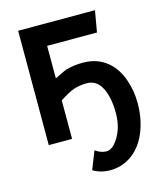

<svg xmlns="http://www.w3.org/2000/svg" viewBox="-130 -771 927 1096"><g transform="rotate(-15 333.5 -223.5)"><path d="M219.7 -227.5V0H82V-675.8H536.1L514.2 -549.8H219.7V-357.4Q267.6 -382.8 293.9 -391.6Q335.9 -404.3 391.6 -404.3Q478 -404.3 537.1 -353.5Q587.4 -310.5 611.8 -237.8Q634.3 -172.9 634.3 -99.6Q634.3 -28.3 615.5 33.7Q596.7 95.7 563.5 139.2Q530.3 182.6 484.1 206.1Q438 229.5 386.7 229.5Q329.1 229.5 284.2 202.6L326.2 96.2Q359.9 119.6 391.6 119.6Q427.2 119.6 459.5 69.3Q499.5 7.8 499.5 -79.1Q499.5 -131.3 489.7 -172.9Q463.4 -285.2 381.8 -285.2Q342.3 -285.2 306.6 -273.9Q275.4 -263.7 219.7 -227.5Z"/></g></svg>

Font: Cadman
Style: Bold
Weight: 700
Designer: Paul James MIller
Foundry: High-Logic / Made with FontCreator
Version: Version 2.114;March 28, 2021;FontCreator 13.0.0.2683 64-bit